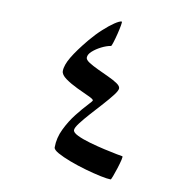

<svg xmlns="http://www.w3.org/2000/svg" viewBox="-72 -592 711 749"><g transform="rotate(10 283.5 -217.0)"><path d="M443.8 -7.3Q446.8 -7.3 443.4 7.3Q439.9 22 433.8 41.3Q427.7 60.5 422.1 75.2Q416.5 89.8 415 89.8Q401.9 89.8 374 84Q346.2 78.1 312.7 68.6Q279.3 59.1 248.8 47.6Q218.3 36.1 198.2 24.9Q178.2 13.7 178.2 4.4Q178.2 -33.2 195.6 -68.8Q212.9 -104.5 235.6 -133.3Q258.3 -162.1 275.6 -180.4Q293 -198.7 293 -201.7Q293 -206.5 272.5 -215.8Q252 -225.1 225.3 -237.8Q198.7 -250.5 178.2 -265.1Q157.7 -279.8 157.7 -294.4Q157.7 -317.4 177.2 -350.3Q196.8 -383.3 234.9 -429.2Q257.3 -456.1 280.8 -477.5Q304.2 -499 323.2 -511.7Q342.3 -524.4 350.6 -524.4Q353 -524.4 350.3 -509.3Q347.7 -494.1 342.8 -474.4Q337.9 -454.6 333 -439.2Q328.1 -423.8 326.2 -423.3Q308.6 -420.4 288.8 -410.4Q269 -400.4 254.9 -387.7Q240.7 -375 240.7 -362.3Q240.7 -353.5 255.4 -344Q270 -334.5 291.5 -324.5Q313 -314.5 334.7 -304.4Q356.4 -294.4 371.1 -284.7Q385.7 -274.9 385.7 -265.6Q385.7 -256.8 371.1 -237.8Q356.4 -218.8 335 -195.1Q313.5 -171.4 291.7 -147.2Q270 -123 255.4 -103.8Q240.7 -84.5 240.7 -75.2Q240.7 -65.4 260.7 -55.7Q280.8 -45.9 310.5 -37.4Q340.3 -28.8 370.4 -22Q400.4 -15.1 421.4 -11.2Q442.4 -7.3 443.8 -7.3Z"/></g></svg>

Font: Scheherazade New Rohingya
Style: Regular
Weight: 400
Designer: SIL International
Foundry: SIL International
Version: Version 3.000 ; LngRng